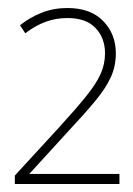

<svg xmlns="http://www.w3.org/2000/svg" viewBox="-20 -828 333 479"><path d="M17 -369V-390L129 -512Q170 -557 195 -588Q220 -619 231 -643.5Q242 -668 242 -695Q242 -733 218.5 -758Q195 -783 148 -783Q119 -783 93.5 -773.5Q68 -764 43 -745L30 -765Q55 -785 84.5 -796.5Q114 -808 148 -808Q206 -808 237.5 -775.5Q269 -743 269 -695Q269 -663 256.5 -635.5Q244 -608 217.5 -576Q191 -544 148 -498L53 -394H278V-369Z"/></svg>

Font: Noto Sans Tamil SemiCondensed Thin
Style: Regular
Weight: 100
Width: 4
Designer: Jelle Bosma - Monotype Design Team
Foundry: Monotype Imaging Inc.
Version: Version 2.004; ttfautohint (v1.8.4.7-5d5b)